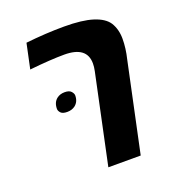

<svg xmlns="http://www.w3.org/2000/svg" viewBox="-119 -737 766 833"><g transform="rotate(-20 264.0 -320.0)"><path d="M91.3 -629.4Q184.6 -639.6 268.3 -639.6Q352.1 -639.6 400.9 -624Q449.7 -608.4 468.8 -579.1Q488.8 -546.9 488.8 -503.2Q488.8 -459.5 477.1 -411.6L389.6 0H240.2L327.6 -412.1Q331.5 -430.7 331.5 -446.3Q331.5 -524.9 227.5 -524.9Q165.5 -524.9 66.9 -514.6ZM137.2 -359.9Q151.9 -371.1 173.1 -371.1Q194.3 -371.1 203.1 -361.1Q211.9 -351.1 211.9 -342.3Q211.9 -313.5 191.9 -297.9Q176.8 -286.6 155.3 -286.6Q133.8 -286.6 125.5 -295.9Q117.2 -305.2 117.2 -314Q117.2 -344.7 137.2 -359.9Z"/></g></svg>

Font: Open Sans Hebrew
Style: Bold Italic
Weight: 700
Italic angle: -12°
Foundry: Ascender Corporation, Yanek Iontef
Version: Version 2.001;PS 002.001;hotconv 1.0.70;makeotf.lib2.5.58329